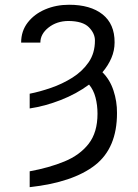

<svg xmlns="http://www.w3.org/2000/svg" viewBox="-20 -558 568 791"><path d="M102.3 -111.2V-171.9Q143.5 -180 190 -196Q236.5 -212 277.9 -237.9Q319.2 -263.8 345.2 -301.5Q371.1 -339.1 371.1 -390.6Q371.4 -420.1 346.2 -445.7Q321 -471.2 261.7 -471.6Q213.8 -471.2 180 -444.6Q146.3 -418 146.3 -382.5H67.1Q67.1 -430 94.1 -465Q121.1 -500 166 -519.2Q210.9 -538.4 264.6 -538.4Q352.6 -538.4 402.5 -498.8Q452.4 -459.2 452.1 -383.5Q452.1 -349.4 438.7 -318.5Q425.4 -287.6 402 -260.3Q432.9 -229.8 447.6 -184.8Q462.4 -139.9 462 -92.7Q462.4 51.8 371.3 122.7Q280.2 193.5 102.3 213.1V147.7Q182.2 133.2 245.4 107.2Q308.6 81.3 345.2 34.4Q381.7 -12.4 381.7 -89.5Q381.7 -125 373.4 -156.6Q365.1 -188.2 346.9 -209.5Q295.1 -171.2 229.9 -145.8Q164.8 -120.4 102.3 -111.2Z"/></svg>

Font: Inter UI Light
Style: Regular
Weight: 300
Designer: Rasmus Andersson
Foundry: rsms
Version: 3.2;8d6f07862